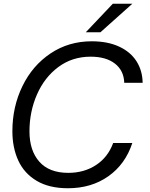

<svg xmlns="http://www.w3.org/2000/svg" viewBox="-20 -993 797 1023"><path d="M46 -294Q46 -424 99.5 -534Q153 -644 249.5 -708.5Q346 -773 469 -773Q553 -773 614 -745Q675 -717 707 -667Q739 -617 740 -552H642Q640 -617 592.5 -654Q545 -691 463 -691Q365 -691 291 -636Q217 -581 177 -489.5Q137 -398 137 -293Q137 -191 189.5 -131.5Q242 -72 344 -72Q428 -72 491.5 -113.5Q555 -155 583 -231H685Q648 -118 557.5 -54Q467 10 342 10Q242 10 175.5 -29.5Q109 -69 77.5 -137.5Q46 -206 46 -294ZM515 -821H437L581 -973H685Z"/></svg>

Font: Open Sauce Sans
Style: Italic
Weight: 400
Italic angle: -10°
Designer: Alfredo Marco Pradil
Foundry: Creative Sauce Fz LLC
Version: Version 1.477